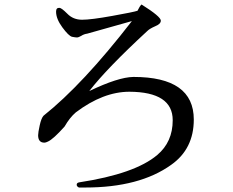

<svg xmlns="http://www.w3.org/2000/svg" viewBox="-20 -808 1040 856"><path d="M378 -402Q456 -503 637 -670Q647 -680 672 -691Q697 -701 697 -716Q697 -734 611 -788Q603 -781 593 -760Q575 -754 480 -737Q386 -720 346 -720Q306 -720 280 -747Q254 -773 245 -773Q230 -774 230 -756Q230 -724 258 -686Q286 -648 301 -644Q316 -641 323 -641Q330 -641 342 -648Q354 -656 369 -658L568 -714Q349 -431 174 -292Q164 -281 157 -249Q150 -217 150 -205Q150 -172 178 -172Q184 -172 194 -177Q218 -188 268 -244Q291 -284 318 -307Q440 -399 557 -399Q750 -398 750 -272Q750 -175 681 -117Q582 -33 333 5Q321 7 322 17Q323 24 332 28H360Q602 28 743 -73Q844 -144 844 -275Q844 -465 575 -465Q507 -464 378 -402Z"/></svg>

Font: Sawarabi Mincho
Style: Regular
Weight: 400
Version: Version 1.082; ttfautohint (v1.8.4.7-5d5b)